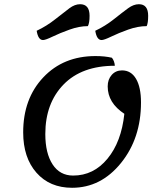

<svg xmlns="http://www.w3.org/2000/svg" viewBox="-20 -866 767 911"><path d="M462 -676Q439 -676 432 -720Q479 -742 520.5 -775Q562 -808 588 -827Q614 -846 639 -846Q683 -846 683 -791Q683 -757 676 -742Q634 -742 588 -725.5Q542 -709 508 -692.5Q474 -676 462 -676ZM184 -676Q161 -676 154 -720Q201 -742 242.5 -775Q284 -808 309.5 -827Q335 -846 360 -846Q405 -846 405 -791Q405 -757 397 -742Q356 -742 310 -725.5Q264 -709 230 -692.5Q196 -676 184 -676ZM322 25Q216 25 153 -46.5Q90 -118 90 -238Q90 -398 185.5 -499Q281 -600 433 -600Q478 -600 511 -592Q523 -577 525 -554Q368 -554 281.5 -465Q195 -376 195 -230Q195 -139 229.5 -86Q264 -33 327 -33Q424 -33 490 -113Q556 -193 570 -326Q491 -378 491 -456Q491 -489 510 -510.5Q529 -532 559 -532Q602 -532 625.5 -492Q649 -452 649 -380Q649 -210 554 -92.5Q459 25 322 25Z"/></svg>

Font: Lemonada Light
Style: Regular
Weight: 300
Designer: Mohamed Gaber (Arabic), Eduardo Tunni (Latin)
Foundry: Kief Type Foundry
Version: Version 4.004